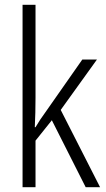

<svg xmlns="http://www.w3.org/2000/svg" viewBox="-20 -873 441 800"><path d="M128 -466V-853H74V-93H128V-287L196 -372L337 -93H397L233 -415L384 -625H323L169 -405C154 -385 141 -365 128 -343H125C127 -384 128 -423 128 -466Z"/></svg>

Font: Noto Sans Kannada UI Condensed Light
Style: Regular
Weight: 300
Width: 3
Designer: Jelle Bosma - Monotype Design Team
Foundry: Monotype Imaging Inc.
Version: Version 2.005